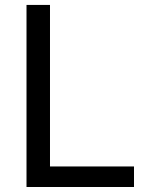

<svg xmlns="http://www.w3.org/2000/svg" viewBox="-20 -747 603 767"><path d="M85.9 0H515.3V-82H179.7V-727.3H85.9Z"/></svg>

Font: Margiela Sans Text
Style: Regular
Weight: 400
Designer: Stefan Endress, Andreas Faust
Version: Version 1.100;FEAKit 1.0